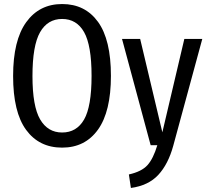

<svg xmlns="http://www.w3.org/2000/svg" viewBox="-20 -720 1033 952"><path d="M530 -344Q530 -167 466 -77.5Q402 12 288 12Q174 12 109.5 -76Q45 -164 45 -343Q45 -520 110 -610Q175 -700 288 -700Q402 -700 466 -611.5Q530 -523 530 -344ZM141 -343Q141 -193 179 -128Q217 -63 288 -63Q360 -63 397 -127.5Q434 -192 434 -344Q434 -495 397 -560.5Q360 -626 288 -626Q216 -626 178.5 -560Q141 -494 141 -343ZM839 3Q814 94 765 147Q716 200 629 212L619 145Q682 131 711 99Q740 67 760 0H727L585 -527H675L785 -64L894 -527H983Z"/></svg>

Font: Fira Sans Compressed
Style: Regular
Weight: 400
Width: 1
Designer: bBox Type GmbH & Carrois Corporate GbR & Edenspiekermann AG
Foundry: bBox Type GmbH & Carrois Corporate GbR & Edenspiekermann AG
Version: Version 4.301